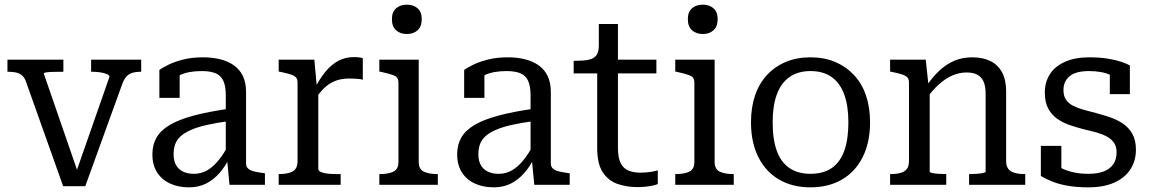

<svg xmlns="http://www.w3.org/2000/svg" viewBox="-20 -793 4936 824"><path d="M450 -464Q450 -470 438.5 -475Q427 -480 410.5 -482.5Q394 -485 376 -485H371V-537H586V-485H581Q564 -485 549.5 -481Q535 -477 524.5 -466.5Q514 -456 506 -436L346 6H251L92 -441Q86 -459 75.5 -468.5Q65 -478 50.5 -481.5Q36 -485 16 -485H12V-537H252V-485H247Q227 -485 208.5 -484.5Q190 -484 179 -482.5Q168 -481 168 -477L320 -37L304 -46Z M967 -327V-274Q908 -266 866.5 -256.5Q825 -247 797.5 -234.5Q770 -222 754 -207Q738 -192 731.5 -173Q725 -154 725 -131Q725 -103 735.5 -84.5Q746 -66 765.5 -56.5Q785 -47 812 -47Q842 -47 867.5 -61Q893 -75 917 -104Q941 -133 963 -176L967 -120Q948 -80 922 -50.5Q896 -21 864 -5Q832 11 791 11Q745 11 709.5 -5.5Q674 -22 654 -53.5Q634 -85 634 -131Q634 -172 652 -203Q670 -234 709 -257Q748 -280 811.5 -297Q875 -314 967 -327ZM965 0 954 -114 949 -120V-384Q949 -422 939 -445Q929 -468 906.5 -478Q884 -488 846 -488Q790 -488 754 -471.5Q718 -455 700 -435Q700 -444 703.5 -452.5Q707 -461 713.5 -468Q720 -475 729.5 -480Q739 -485 751 -487V-373H664V-493Q678 -503 703.5 -515.5Q729 -528 766.5 -537.5Q804 -547 851 -547Q890 -547 923.5 -539Q957 -531 982.5 -513.5Q1008 -496 1022 -467.5Q1036 -439 1036 -397V-91Q1036 -77 1045.5 -69Q1055 -61 1072 -57Q1089 -53 1112 -50L1117 -49V0Z M1537 -543V-451Q1530 -453 1520 -454Q1510 -455 1499.5 -455.5Q1489 -456 1479 -456Q1454 -456 1433.5 -450.5Q1413 -445 1395.5 -434Q1378 -423 1362 -405.5Q1346 -388 1328 -362V-408Q1351 -454 1376.5 -485Q1402 -516 1432 -532Q1462 -548 1500 -548Q1512 -548 1522.5 -546.5Q1533 -545 1537 -543ZM1176 0V-46H1179Q1216 -46 1236.5 -57.5Q1257 -69 1257 -102V-439Q1257 -454 1249.5 -461.5Q1242 -469 1226 -474Q1210 -479 1186 -484L1176 -486V-537H1329L1341 -407L1346 -410V-68Q1346 -59 1359 -54Q1372 -49 1389.5 -47.5Q1407 -46 1421 -46H1442V0Z M1726 -647Q1698 -647 1680 -663Q1662 -679 1662 -711Q1662 -742 1680 -757.5Q1698 -773 1726 -773Q1754 -773 1772 -757.5Q1790 -742 1790 -711Q1790 -679 1772 -663Q1754 -647 1726 -647ZM1777 -537V-98Q1777 -67 1798.5 -56.5Q1820 -46 1856 -46H1859V0H1608V-46H1611Q1647 -46 1668.5 -56.5Q1690 -67 1690 -98V-439Q1690 -461 1672 -468.5Q1654 -476 1618 -484L1608 -486V-537Z M2275 -327V-274Q2216 -266 2174.5 -256.5Q2133 -247 2105.5 -234.5Q2078 -222 2062 -207Q2046 -192 2039.5 -173Q2033 -154 2033 -131Q2033 -103 2043.5 -84.5Q2054 -66 2073.5 -56.5Q2093 -47 2120 -47Q2150 -47 2175.5 -61Q2201 -75 2225 -104Q2249 -133 2271 -176L2275 -120Q2256 -80 2230 -50.5Q2204 -21 2172 -5Q2140 11 2099 11Q2053 11 2017.5 -5.5Q1982 -22 1962 -53.5Q1942 -85 1942 -131Q1942 -172 1960 -203Q1978 -234 2017 -257Q2056 -280 2119.5 -297Q2183 -314 2275 -327ZM2273 0 2262 -114 2257 -120V-384Q2257 -422 2247 -445Q2237 -468 2214.5 -478Q2192 -488 2154 -488Q2098 -488 2062 -471.5Q2026 -455 2008 -435Q2008 -444 2011.5 -452.5Q2015 -461 2021.5 -468Q2028 -475 2037.5 -480Q2047 -485 2059 -487V-373H1972V-493Q1986 -503 2011.5 -515.5Q2037 -528 2074.5 -537.5Q2112 -547 2159 -547Q2198 -547 2231.5 -539Q2265 -531 2290.5 -513.5Q2316 -496 2330 -467.5Q2344 -439 2344 -397V-91Q2344 -77 2353.5 -69Q2363 -61 2380 -57Q2397 -53 2420 -50L2425 -49V0Z M2442 -478V-532H2452Q2484 -532 2506 -536.5Q2528 -541 2539 -555Q2550 -569 2550 -597L2614 -537H2797V-478ZM2632 -158Q2632 -118 2643 -94.5Q2654 -71 2676 -61.5Q2698 -52 2728 -52Q2753 -52 2774 -55.5Q2795 -59 2803 -62V-3Q2793 1 2778.5 4Q2764 7 2748 8.5Q2732 10 2716 10Q2670 10 2630.5 -3.5Q2591 -17 2567 -53.5Q2543 -90 2543 -157V-522L2550 -530V-690H2632Z M2996 -647Q2968 -647 2950 -663Q2932 -679 2932 -711Q2932 -742 2950 -757.5Q2968 -773 2996 -773Q3024 -773 3042 -757.5Q3060 -742 3060 -711Q3060 -679 3042 -663Q3024 -647 2996 -647ZM3047 -537V-98Q3047 -67 3068.5 -56.5Q3090 -46 3126 -46H3129V0H2878V-46H2881Q2917 -46 2938.5 -56.5Q2960 -67 2960 -98V-439Q2960 -461 2942 -468.5Q2924 -476 2888 -484L2878 -486V-537Z M3714 -268Q3714 -182 3682.5 -119Q3651 -56 3593.5 -22.5Q3536 11 3458 11Q3381 11 3323.5 -22.5Q3266 -56 3234.5 -119Q3203 -182 3203 -268Q3203 -332 3220.5 -383.5Q3238 -435 3272 -471.5Q3306 -508 3353 -527.5Q3400 -547 3458 -547Q3517 -547 3563.5 -527.5Q3610 -508 3644.5 -471.5Q3679 -435 3696.5 -383.5Q3714 -332 3714 -268ZM3296 -268Q3296 -194 3314 -145Q3332 -96 3368.5 -71.5Q3405 -47 3458 -47Q3513 -47 3549 -71.5Q3585 -96 3603 -145Q3621 -194 3621 -268Q3621 -339 3603 -388Q3585 -437 3549 -462.5Q3513 -488 3458 -488Q3405 -488 3368.5 -462.5Q3332 -437 3314 -388Q3296 -339 3296 -268Z M3800 0V-46H3803Q3827 -46 3845 -51Q3863 -56 3872 -68Q3881 -80 3881 -102V-439Q3881 -454 3873.5 -461.5Q3866 -469 3850 -474Q3834 -479 3810 -484L3800 -486V-537H3953L3965 -424L3970 -418V-56Q3970 -53 3981 -50.5Q3992 -48 4008 -47Q4024 -46 4037 -46H4041V0ZM4380 0H4139V-46H4142Q4155 -46 4171 -47Q4187 -48 4198.5 -50.5Q4210 -53 4210 -56V-390Q4210 -421 4202 -441Q4194 -461 4176 -471.5Q4158 -482 4128 -482Q4097 -482 4067 -469Q4037 -456 4008.5 -430Q3980 -404 3952 -365V-418Q3979 -459 4009.5 -488Q4040 -517 4075 -532Q4110 -547 4152 -547Q4198 -547 4230.5 -531Q4263 -515 4280.5 -482.5Q4298 -450 4298 -401V-102Q4298 -80 4307.5 -68Q4317 -56 4335 -51Q4353 -46 4377 -46H4380Z M4772 -140Q4772 -164 4761 -180Q4750 -196 4731 -206.5Q4712 -217 4687.5 -224Q4663 -231 4636 -237Q4604 -245 4573 -255.5Q4542 -266 4517.5 -283Q4493 -300 4478.5 -327.5Q4464 -355 4464 -396Q4464 -441 4486 -475Q4508 -509 4551 -528Q4594 -547 4654 -547Q4701 -547 4736 -541Q4771 -535 4794.5 -527Q4818 -519 4829 -512V-389H4743V-491Q4754 -490 4761 -487.5Q4768 -485 4772.5 -479.5Q4777 -474 4779 -465.5Q4781 -457 4780 -446Q4768 -460 4749 -469.5Q4730 -479 4706 -483.5Q4682 -488 4654 -488Q4597 -488 4570.5 -466Q4544 -444 4544 -406Q4544 -381 4555 -365Q4566 -349 4585.5 -339Q4605 -329 4630 -322Q4655 -315 4683 -308Q4714 -300 4744.5 -289.5Q4775 -279 4800 -262Q4825 -245 4840 -218Q4855 -191 4855 -150Q4855 -103 4831.5 -66.5Q4808 -30 4762.5 -9.5Q4717 11 4650 11Q4602 11 4564 4.5Q4526 -2 4497 -13.5Q4468 -25 4447 -38V-167H4535V-30Q4520 -38 4511.5 -46Q4503 -54 4499.5 -62Q4496 -70 4496.5 -78.5Q4497 -87 4499 -96Q4514 -82 4536 -71Q4558 -60 4587 -53.5Q4616 -47 4650 -47Q4691 -47 4717.5 -57.5Q4744 -68 4758 -88.5Q4772 -109 4772 -140Z"/></svg>

Font: Roboto Serif 20pt SemiCondensed
Style: Regular
Weight: 400
Width: 4
Version: Version 1.008